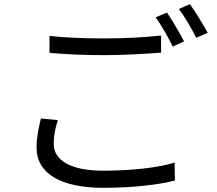

<svg xmlns="http://www.w3.org/2000/svg" viewBox="-20 -863 1040 919"><path d="M217 -691V-610C296 -603 381 -599 482 -599C574 -599 683 -606 751 -611V-693C679 -685 577 -679 481 -679C381 -679 289 -683 217 -691ZM257 -288 176 -296C166 -256 155 -209 155 -157C155 -31 273 36 476 36C619 36 746 20 817 1L816 -85C741 -61 612 -46 474 -46C314 -46 237 -98 237 -175C237 -212 244 -249 257 -288ZM779 -803 725 -780C753 -742 787 -681 807 -640L861 -665C840 -705 804 -767 779 -803ZM889 -843 836 -820C865 -782 898 -725 919 -682L974 -706C954 -743 916 -806 889 -843Z"/></svg>

Font: ChiuKong Gothic CL
Style: Regular
Weight: 400
Designer: Ryoko NISHIZUKA 西塚涼子 (kana, bopomofo & ideographs); Paul D. Hunt (Latin, Greek & Cyrillic); Sandoll Communications 산돌커뮤니
Foundry: Adobe
Version: Version 1.300